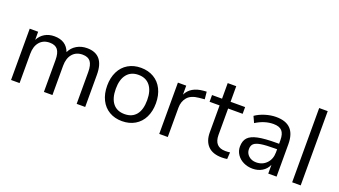

<svg xmlns="http://www.w3.org/2000/svg" viewBox="-60 -1205 3021 1713"><g transform="rotate(20 1450.5 -349.0)"><path d="M779 -306V0H698V-302Q698 -369 674.5 -400Q651 -431 599 -431Q538 -431 503 -390Q468 -349 468 -278V0H387V-302Q387 -370 363 -400.5Q339 -431 287 -431Q226 -431 191 -390Q156 -349 156 -278V0H75V-487H155V-410Q177 -453 216 -476Q255 -499 306 -499Q419 -499 455 -403Q476 -448 519 -473.5Q562 -499 617 -499Q779 -499 779 -306Z M898 -246Q898 -322 926.5 -379.5Q955 -437 1007.5 -468Q1060 -499 1129 -499Q1198 -499 1251 -468Q1304 -437 1332.5 -379.5Q1361 -322 1361 -246Q1361 -170 1332.5 -112.5Q1304 -55 1251 -24Q1198 7 1129 7Q1060 7 1007.5 -24Q955 -55 926.5 -112.5Q898 -170 898 -246ZM1278 -246Q1278 -335 1239 -383.5Q1200 -432 1129 -432Q1058 -432 1019 -383.5Q980 -335 980 -246Q980 -156 1018.5 -108Q1057 -60 1129 -60Q1201 -60 1239.5 -107.5Q1278 -155 1278 -246Z M1758 -429 1705 -424Q1630 -417 1596.5 -377Q1563 -337 1563 -278V0H1482V-487H1561V-402Q1602 -487 1722 -497L1751 -499Z M2132 -61 2128 3Q2105 7 2078 7Q1990 7 1945.5 -39Q1901 -85 1901 -167V-423H1806V-487H1901V-635H1982V-487H2120V-423H1982V-173Q1982 -58 2088 -58Q2110 -58 2132 -61Z M2596 -307V0H2517V-83Q2498 -40 2459 -16.5Q2420 7 2369 7Q2322 7 2282.5 -12Q2243 -31 2220 -65Q2197 -99 2197 -140Q2197 -195 2225 -225.5Q2253 -256 2317 -269.5Q2381 -283 2495 -283H2517V-316Q2517 -377 2492 -404.5Q2467 -432 2411 -432Q2327 -432 2244 -380L2217 -439Q2255 -466 2308.5 -482.5Q2362 -499 2412 -499Q2505 -499 2550.5 -451.5Q2596 -404 2596 -307ZM2517 -202V-231H2499Q2411 -231 2365 -223.5Q2319 -216 2299.5 -198.5Q2280 -181 2280 -147Q2280 -108 2308.5 -82.5Q2337 -57 2380 -57Q2440 -57 2478.5 -97.5Q2517 -138 2517 -202Z M2744 0V-705H2825V0Z"/></g></svg>

Font: wassup Sans
Style: Regular
Weight: 400
Version: Version 2.001